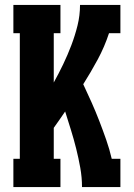

<svg xmlns="http://www.w3.org/2000/svg" viewBox="-20 -755 540 775"><path d="M34 0V-114H60V-621H34V-735H224V-621H197V-422Q217 -458 235 -495.5Q253 -533 268 -572.5Q283 -612 293 -652.5Q303 -693 303 -735H466V-621H420Q402 -566 374.5 -515Q347 -464 316 -415Q333 -379 349.5 -342Q366 -305 380.5 -267.5Q395 -230 408.5 -191.5Q422 -153 431 -114H466V0H311Q311 -39 304 -78Q297 -117 287.5 -155Q278 -193 266.5 -230Q255 -267 243 -305Q231 -288 220 -271.5Q209 -255 197 -239V-114H224V0Z"/></svg>

Font: Iosevka Curly Slab Heavy
Style: Regular
Weight: 900
Monospace: yes
Designer: Belleve Invis
Foundry: Belleve Invis
Version: Version 22.1.2; ttfautohint (v1.8.4)